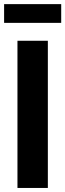

<svg xmlns="http://www.w3.org/2000/svg" viewBox="-32 -929 322 949"><path d="M204.5 -727.5V0H54.3V-727.5ZM270.5 -908.6V-816H-11.7V-908.6Z"/></svg>

Font: Inter Khmer Looped
Style: Regular
Weight: 400
Designer: Rasmus Andersson, Sovichet Tep
Foundry: Anagata Design
Version: Version 1.000